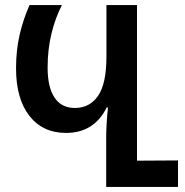

<svg xmlns="http://www.w3.org/2000/svg" viewBox="-20 -734 725 754"><path d="M397 0V-191Q397 -245 404 -312H399Q375 -263 335 -237.5Q295 -212 239 -212Q148 -212 95.5 -279Q43 -346 43 -466Q43 -536 57 -597Q71 -658 96 -714H223Q197 -663 182 -601.5Q167 -540 167 -468Q167 -392 194 -351Q221 -310 274 -310Q332 -310 365 -357.5Q398 -405 398 -512V-714H518V-103L679 -104V0Z"/></svg>

Font: Noto Sans Georgian Condensed SemiBold
Style: Regular
Weight: 600
Width: 3
Designer: Monotype Design Team, Akaki Razmadze
Foundry: Google LLC
Version: Version 2.005; ttfautohint (v1.8.4.7-5d5b)